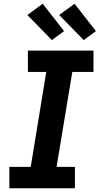

<svg xmlns="http://www.w3.org/2000/svg" viewBox="-20 -1005 540 1025"><path d="M30 0V-114H144L227 -621H129V-735H479V-621H366L282 -114H380V0ZM427 -791 296 -925 378 -985 492 -839ZM257 -791 126 -925 208 -985 322 -839Z"/></svg>

Font: Iosevka Curly Heavy Oblique
Style: Regular
Weight: 900
Italic angle: -9°
Monospace: yes
Designer: Belleve Invis
Foundry: Belleve Invis
Version: Version 11.1.0; ttfautohint (v1.8.3)